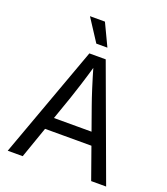

<svg xmlns="http://www.w3.org/2000/svg" viewBox="-166 -1056 1016 1170"><g transform="rotate(20 342.0 -471.0)"><path d="M22.9 0 287.6 -727.5H393.6L661.1 0H564L410.2 -432.6Q395.5 -473.6 376.7 -532.7Q357.9 -591.8 331.1 -684.1H349.6Q322.8 -590.8 303.7 -531Q284.7 -471.2 271.5 -432.6L120.1 0ZM156.7 -203.1V-283.7H527.3V-203.1ZM307.1 -797.9 213.4 -941.9H310.5L378.9 -797.9Z"/></g></svg>

Font: Inter 17pt
Style: Regular
Weight: 400
Version: Version 4.001;git-66647c0bb